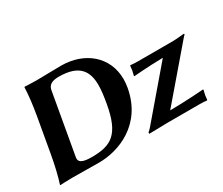

<svg xmlns="http://www.w3.org/2000/svg" viewBox="-110 -929 1409 1212"><g transform="rotate(-30 594.0 -322.5)"><path d="M205.9 -101 284.2 -545C290.4 -580 317 -595 366 -595C518.8 -595 557.6 -521.5 557.6 -424C557.6 -383.6 550.9 -339.1 543 -294C507.4 -92 436.1 -51 295.1 -51C227.2 -51 205 -65.3 205 -91.1C205 -94.3 205.3 -97.5 205.9 -101ZM231.9 -645C197.9 -645 148.4 -648 148.4 -648L145.9 -645C143.8 -588 135.8 -520 122.6 -445L79.4 -200C66.2 -125 49.7 -54 32.1 0L32.6 3C32.6 3 83.1 0 118.1 0C195.7 0 229.7 2 316.8 2C457.8 2 664.8 -72 708.2 -318C711.8 -338.5 713.6 -358.3 713.6 -377.4C713.6 -540.9 585.4 -648 413.4 -648C342.8 -648 302.5 -645 231.9 -645ZM995.4 -370 706.8 -32C696.7 -20 692 -16 681.4 -7L681.6 3C681.6 3 793.1 0 821.1 0H1047.1C1067.1 0 1088 1 1102.6 3L1105.1 0C1106.4 -13 1107.2 -23 1108.8 -32C1110.4 -41 1114.5 -59 1116.9 -67L1115.5 -70C1115.5 -70 989.7 -60 869.5 -59L1150.4 -387C1171.8 -412 1180.5 -422 1187.8 -429C1188.5 -433 1187.8 -435 1183.8 -435C1178.8 -435 1130.8 -429 1101.8 -429H849.8C829.8 -429 809 -430 794.3 -432L791.8 -429C790.5 -416 789.7 -406 788.1 -397C786.5 -388 782.4 -370 780 -362L781.4 -359C781.4 -359 883 -368 995.4 -370Z"/></g></svg>

Font: Linux Biolinum O 
Style: Bold Italic
Weight: 700
Designer: Philipp H. Poll
Foundry: Philipp H. Poll
Version: Version 1.3.2